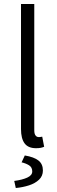

<svg xmlns="http://www.w3.org/2000/svg" viewBox="-20 -735 288 968"><path d="M161.6 12.2Q122.1 12.2 104 -12.2Q85.9 -36.6 85.9 -84V-714.8H152.8V-78.1Q152.8 -60.1 159.2 -52Q165.5 -43.9 174.8 -43.9Q178.2 -43.9 181.9 -44.2Q185.5 -44.4 192.9 -45.9L202.6 4.9Q194.8 8.3 185.3 10.3Q175.8 12.2 161.6 12.2ZM59.6 212.9 51.8 177.2Q92.3 171.9 117.4 160.4Q142.6 148.9 142.6 129.4Q142.6 108.4 126.5 98.4Q110.4 88.4 88.9 83.5L105 48.8Q151.4 56.6 173.8 74.2Q196.3 91.8 196.3 124.5Q196.3 152.3 176.8 170.9Q157.2 189.5 126.2 199.5Q95.2 209.5 59.6 212.9Z"/></svg>

Font: Varta Light Light
Style: Regular
Weight: 300
Version: Version 1.004